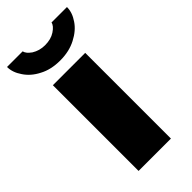

<svg xmlns="http://www.w3.org/2000/svg" viewBox="-229 -780 836 836"><g transform="rotate(-45 188.5 -362.5)"><path d="M373 -725.1Q373 -691.4 350.1 -658.2Q328.1 -625 285.2 -603Q243.2 -581.1 188 -581.1Q131.3 -581.1 90.8 -603Q49.3 -624 26.9 -658.2Q3.9 -691.4 3.9 -725.1H100.1Q102.1 -716.3 108.9 -708Q115.7 -700.2 127 -691.9Q154.3 -674.8 188 -674.8Q224.6 -674.8 249 -690.9Q274.9 -708 277.8 -725.1ZM288.1 0H88.9V-527.8H288.1Z"/></g></svg>

Font: Archivo-RBTV
Style: Regular
Weight: 500
Designer: Hector Gatti
Foundry: Hector Gatti
Version: ""